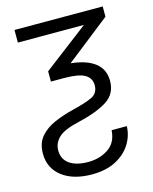

<svg xmlns="http://www.w3.org/2000/svg" viewBox="-111 -590 704 881"><g transform="rotate(-15 241.0 -150.0)"><path d="M43.5 -516.1 462.4 -515.6V-466.8L252.4 -301.8Q326.7 -294.4 366.7 -263.4Q406.7 -232.4 406.7 -177.2Q406.7 -116.2 357.9 -84.7Q309.1 -53.2 218.8 -32.2Q146.5 -15.6 120.4 10Q94.2 35.6 94.2 69.8Q94.2 111.8 126 134.3Q157.7 156.7 214.8 156.7Q268.6 156.7 309.8 129.6Q351.1 102.5 355 43.5H427.2Q425.8 89.8 400.6 129.2Q375.5 168.5 329.1 192.4Q282.7 216.3 216.8 216.3Q127.9 216.3 75.2 175.8Q22.5 135.3 22.5 65.9Q22.5 16.1 49.3 -14.6Q76.2 -45.4 118.7 -63.5Q161.1 -81.5 207.5 -92.8Q270 -107.9 301.8 -123Q333.5 -138.2 333.5 -176.3Q333.5 -210 304.4 -227.1Q275.4 -244.1 206.1 -244.1H143.6V-293L357.4 -456.1H43.5Z"/></g></svg>

Font: Inter Display Light
Style: Regular
Weight: 300
Designer: Rasmus Andersson
Foundry: rsms
Version: Version 4.000;git-a52131595